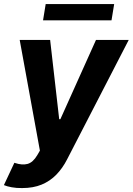

<svg xmlns="http://www.w3.org/2000/svg" viewBox="-54 -748 672 972"><path d="M58.2 204.1Q29.6 204.6 5.3 200.1Q-18.9 195.7 -34.2 189.1L18.8 76L21.6 77Q58.3 89.2 85.5 81.8Q112.7 74.5 134.6 37.7L148 14.6L45.7 -545.9H199.8L245.7 -144.5H251.6L432 -545.9H597.7L285.5 59.2Q262.9 103.5 231.2 136.2Q199.5 168.8 156.9 186.5Q114.4 204.1 58.2 204.1ZM524 -727.5 510.5 -645.1H163.9L177.3 -727.5Z"/></svg>

Font: Inter Tight
Style: Italic
Weight: 400
Italic angle: -9.39999°
Designer: Rasmus Andersson
Foundry: rsms
Version: Version 3.002